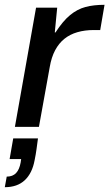

<svg xmlns="http://www.w3.org/2000/svg" viewBox="-59 -528 455 799"><path d="M3 0 91 -496H179L169 -393H172Q203 -441 233 -465.5Q263 -490 297 -499Q331 -508 376 -508L358 -403H331Q294 -403 263 -394Q232 -385 209 -366.5Q186 -348 170.5 -319Q155 -290 148 -249L103 0ZM-39 251 -31 207Q-6 207 8 192Q22 177 27 148L29 134H-19L-4 48H99Q96 70 93 92.5Q90 115 85 139Q75 193 44 222Q13 251 -39 251Z"/></svg>

Font: DM Sans 36pt Medium
Style: Italic
Weight: 500
Italic angle: -10°
Designer: Colophon Foundry, Jonny Pinhorn
Foundry: Colophon Foundry
Version: Version 4.004;gftools[0.9.30]